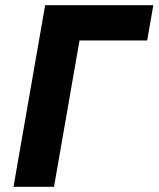

<svg xmlns="http://www.w3.org/2000/svg" viewBox="-20 -720 611 740"><path d="M154 -700H571L547.2 -564H286.4L188.2 0H32Z"/></svg>

Font: Fixel Italic Variable 20240409 Display Thin
Style: Italic
Weight: 100
Italic angle: -10°
Designer: AlfaBravo + MacPaw
Foundry: Kyrylo Tkachov, Marchela Mozhyna, Serhii Makarenko, Maria Weinstein, Zakhar Kryvoshyya
Version: Version 1.211;Glyphs 3.2 (3225)